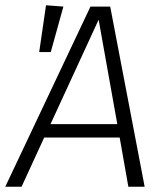

<svg xmlns="http://www.w3.org/2000/svg" viewBox="-41 -710 623 730"><path d="M414 -187H127L41 0H-21L303 -685H378L509 0H447ZM405 -238 334 -635 151 -238ZM200 -685 152 -512H108L134 -690Z"/></svg>

Font: Fira Sans Light
Style: Italic
Weight: 300
Italic angle: -8°
Designer: bBox Type GmbH & Carrois Corporate GbR & Edenspiekermann AG
Foundry: bBox Type GmbH & Carrois Corporate GbR & Edenspiekermann AG
Version: Version 4.301